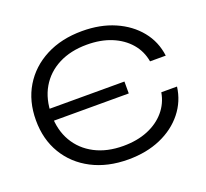

<svg xmlns="http://www.w3.org/2000/svg" viewBox="-131 -921 1170 1091"><g transform="rotate(-20 454.0 -375.0)"><path d="M468 13Q343 13 248.5 -36Q154 -85 101.5 -172.5Q49 -260 49 -375Q49 -491 101.5 -578Q154 -665 248.5 -714Q343 -763 468 -763Q578 -763 664 -725.5Q750 -688 803.5 -622Q857 -556 868 -469H773Q762 -533 721 -580.5Q680 -628 615.5 -654.5Q551 -681 467 -681Q369 -681 296 -643.5Q223 -606 183 -537.5Q143 -469 143 -375Q143 -282 183 -213.5Q223 -145 296 -107Q369 -69 467 -69Q551 -69 615.5 -95.5Q680 -122 721 -170Q762 -218 773 -282H868Q857 -196 803.5 -129Q750 -62 664 -24.5Q578 13 468 13ZM100 -339V-411H597V-339Z"/></g></svg>

Font: Unbounded Light
Style: Regular
Weight: 300
Designer: Luke Prowse, Jean-Baptiste Morizot, Fátima Lázaro, Florian Runge
Foundry: NaN
Version: Version 1.700